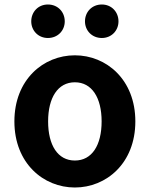

<svg xmlns="http://www.w3.org/2000/svg" viewBox="-20 -820 666 854"><path d="M313 14C453 14 582 -94 582 -280C582 -466 453 -574 313 -574C173 -574 44 -466 44 -280C44 -94 173 14 313 14ZM313 -106C237 -106 194 -174 194 -280C194 -385 237 -454 313 -454C389 -454 432 -385 432 -280C432 -174 389 -106 313 -106ZM193 -651C237 -651 268 -684 268 -725C268 -767 237 -800 193 -800C150 -800 119 -767 119 -725C119 -684 150 -651 193 -651ZM433 -651C476 -651 507 -684 507 -725C507 -767 476 -800 433 -800C389 -800 358 -767 358 -725C358 -684 389 -651 433 -651Z"/></svg>

Font: Noto Sans HK
Style: Bold
Weight: 700
Designer: Ryoko NISHIZUKA 西塚涼子 (kana, bopomofo & ideographs); Paul D. Hunt (Latin, Greek & Cyrillic); Sandoll Communications 산돌커뮤니
Foundry: Adobe
Version: Version 2.002;hotconv 1.0.116;makeotfexe 2.5.65601